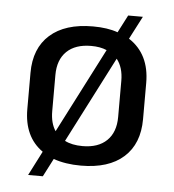

<svg xmlns="http://www.w3.org/2000/svg" viewBox="-46 -573 612 676"><g transform="rotate(5 259.5 -235.0)"><path d="M464 -299V-171Q464 -84 411 -36.5Q358 11 260 11Q205 11 163 -4L130 60H78L122 -26Q55 -73 55 -171V-299Q55 -386 108.5 -433.5Q162 -481 260 -481Q312 -481 348 -468L380 -530H432L390 -449Q464 -401 464 -299ZM161 -102 315 -402Q292 -412 260 -412Q204 -412 173.5 -382.5Q143 -353 143 -299V-171Q143 -129 161 -102ZM376 -299Q376 -346 353 -375L197 -71Q222 -58 260 -58Q315 -58 345.5 -87.5Q376 -117 376 -171Z"/></g></svg>

Font: KoHo Medium
Style: Regular
Weight: 500
Version: Version 1.000; ttfautohint (v1.6)